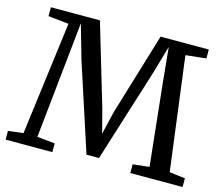

<svg xmlns="http://www.w3.org/2000/svg" viewBox="-104 -882 1194 1022"><g transform="rotate(15 493.0 -371.5)"><path d="M88.5 -58 169 -682 56 -694V-743H326L460 -292.5L493.5 -163.5L524 -292.5L660.5 -743H926V-694L813.5 -682L894 -58.5L980.5 -48V0H692.5V-48L783 -58L735.5 -508L716.5 -701L674.5 -555L511 -34H442L286 -513L232 -701.5L212 -508L165 -58L263 -48V0H5.5V-48Z"/></g></svg>

Font: Merriweather 24pt
Style: Regular
Weight: 400
Designer: Eben Sorkin
Foundry: Eben Sorkin
Version: Version 2.100